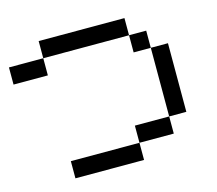

<svg xmlns="http://www.w3.org/2000/svg" viewBox="-111 -940 1222 1081"><g transform="rotate(-15 500.0 -400.0)"><path d="M800 -200V-100H600V-200ZM0 -600V-700H200V-600ZM800 -700V-600H700V-700ZM800 -600H900V-200H800ZM200 0V-100H600V0ZM200 -700V-800H700V-700Z"/></g></svg>

Font: Galmuri9 Regular
Style: Regular
Weight: 400
Designer: Lee Minseo (quiple)
Version: Version 2.399;hotconv 1.1.1;makeotfexe 2.6.0 DEVELOPMENT